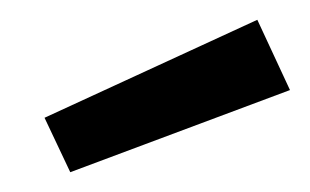

<svg xmlns="http://www.w3.org/2000/svg" viewBox="-20 -762 313 194"><path d="M51 -588 25 -643 240 -742 273 -671Z"/></svg>

Font: Cairo Play Medium
Style: Regular
Weight: 500
Version: Version 3.119